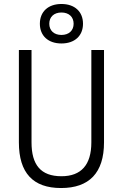

<svg xmlns="http://www.w3.org/2000/svg" viewBox="-20 -948 626 978"><path d="M291 9.8C434.1 9.8 509.8 -67.4 509.8 -222.7V-693.4H445.3V-222.7C445.3 -108.4 393.6 -50.3 293 -50.3C187.5 -50.3 140.6 -108.4 140.6 -222.7V-693.4H76.2V-222.7C76.2 -67.4 147.9 9.8 291 9.8ZM293 -726.6C360.4 -726.6 402.8 -765.6 402.8 -827.1C402.8 -888.7 360.4 -927.7 293 -927.7C225.6 -927.7 183.1 -888.7 183.1 -827.1C183.1 -765.6 225.6 -726.6 293 -726.6ZM293 -770C254.9 -770 231 -792.5 231 -827.1C231 -861.8 254.9 -884.3 293 -884.3C331.1 -884.3 355 -861.8 355 -827.1C355 -792.5 331.1 -770 293 -770Z"/></svg>

Font: Cascadia Mono Light
Style: Regular
Weight: 300
Monospace: yes
Designer: Aaron Bell
Foundry: Saja Typeworks
Version: Version 2404.023